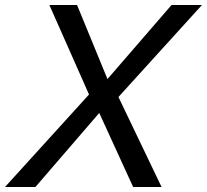

<svg xmlns="http://www.w3.org/2000/svg" viewBox="-53 -750 830 770"><path d="M757 -730 422 -361 595 0H481L345 -297L89 0H-33L304 -371L145 -730H256L378 -433L635 -730Z"/></svg>

Font: Nacelle
Style: Italic
Weight: 400
Italic angle: -12°
Designer: Sora Sagano
Foundry: Sora Sagano
Version: Version 1.000;FEAKit 1.0